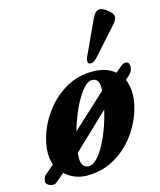

<svg xmlns="http://www.w3.org/2000/svg" viewBox="-144 -773 722 865"><g transform="rotate(-15 217.5 -340.5)"><path d="M-7 14Q-17.5 13.2 -27.1 6.4Q-36.8 -0.5 -35.9 -9.9Q-33.5 -30.9 -21 -40.6L44.8 -96.4L87.1 -124.1L327.3 -345.7L372.8 -373.9L433.3 -425.4Q437.8 -429 443.2 -431.4Q448.7 -433.7 455 -432.9Q464.6 -432 467.5 -425.5Q470.4 -418.9 470.6 -408.8Q470.8 -401 466.5 -391.2Q462.1 -381.3 454.7 -374.6L386.6 -315.4L324.4 -271.1L101.2 -58.5L70.8 -40.9L17.2 5.3Q12.1 9.5 7.3 12.2Q2.5 14.8 -7 14ZM154.7 14Q116.8 14 83.5 -4.1Q50.2 -22.1 29.9 -53.8Q9.6 -85.6 9.6 -127.7Q9.6 -173.9 29.3 -226.7Q49.1 -279.6 87 -326.5Q124.9 -373.3 178.7 -403.1Q232.4 -432.9 300.5 -432.9Q366.9 -432.9 407.5 -395.2Q448.1 -357.5 448.1 -290.3Q448.1 -244.4 428.5 -191.8Q408.8 -139.1 370.8 -92.3Q332.8 -45.5 278.5 -15.8Q224.2 14 154.7 14ZM174 -25Q193.9 -25 214.3 -47.3Q234.7 -69.5 253.5 -105.9Q272.3 -142.4 287 -186.3Q301.6 -230.1 310.5 -274Q319.3 -317.9 319.3 -353.5Q319.3 -374.6 311.2 -385.5Q303.1 -396.3 285.3 -396.3Q268.1 -396.3 248.1 -374.4Q228.1 -352.6 208.9 -316.5Q189.7 -280.4 174.1 -236.8Q158.6 -193.2 148.9 -149.4Q139.2 -105.7 139.2 -69Q139.2 -46.6 149.1 -35.8Q158.9 -25 174 -25ZM301.8 -470.1Q289.7 -470.1 288.7 -480.7Q287.7 -491.3 292.6 -501.6L365.9 -660.3Q374.2 -678.5 382.8 -686.8Q391.3 -695.2 402.4 -695.2Q412.3 -695.2 426.3 -686.7Q440.3 -678.2 450.7 -667Q461.1 -655.7 461.1 -646Q461.1 -637.1 455.4 -627.6Q449.6 -618 439 -607L331.4 -486.7Q324.9 -479.9 317.2 -475Q309.5 -470.1 301.8 -470.1Z"/></g></svg>

Font: EB Garamond
Style: Italic
Weight: 400
Italic angle: -17.2°
Designer: Georg Duffner and Octavio Pardo
Foundry: Georg Duffner
Version: Version 1.001